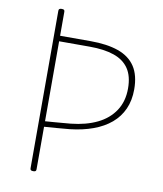

<svg xmlns="http://www.w3.org/2000/svg" viewBox="-106 -1100 1016 1199"><g transform="rotate(10 401.5 -500.5)"><path d="M187 14Q177 14 172.5 10.5Q168 7 168 -1V-1000Q168 -1008 172.5 -1011.5Q177 -1015 187 -1015Q198 -1015 202 -1011.5Q206 -1008 206 -1000V-848H400Q504 -848 575.5 -823Q647 -798 683.5 -743Q720 -688 720 -598Q720 -528 695.5 -473.5Q671 -419 625 -380Q579 -341 513.5 -317Q448 -293 367 -284Q327 -280 286.5 -277Q246 -274 206 -271V-1Q206 7 202 10.5Q198 14 187 14ZM206 -306Q233 -308 260.5 -310Q288 -312 315 -314.5Q342 -317 367 -319Q463 -329 533 -363Q603 -397 642 -456Q681 -515 681 -597Q681 -675 649 -722.5Q617 -770 554.5 -791.5Q492 -813 400 -813H206Z"/></g></svg>

Font: Playwrite NG Modern Thin
Style: Regular
Weight: 250
Designer: Veronika Burian, José Scaglione
Foundry: TypeTogether
Version: Version 1.002